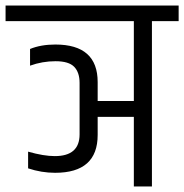

<svg xmlns="http://www.w3.org/2000/svg" viewBox="-44 -670 662 690"><path d="M242 -187V-372Q242 -410 222.5 -430Q203 -450 155.5 -450Q108 -450 64 -434V-494Q103 -510 155 -510Q307 -510 307 -375V-307H437V-594H-24V-650H598V-594H502V0H437V-250H307V-185Q307 -49 154 -49Q105 -49 57 -65V-125Q113 -109 153 -109Q242 -109 242 -187Z"/></svg>

Font: Khand
Style: Regular
Weight: 400
Designer: Devanagari: Sanchit Sawaria, Jyotish Sonowal; Latin: Satya Rajpurohit
Foundry: Indian Type Foundry
Version: Version 1.100;PS 1.0;hotconv 1.0.78;makeotf.lib2.5.61930; tt